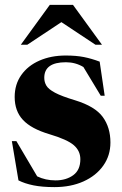

<svg xmlns="http://www.w3.org/2000/svg" viewBox="-20 -752 500 785"><path d="M249 -525Q291 -525 322.8 -518.8Q354.5 -512.5 387.5 -500L408 -360.5H392L321 -478Q288.5 -497.5 249.5 -497.5Q161 -497.5 161 -434Q161 -416 169.8 -401.5Q178.5 -387 205.2 -372.8Q232 -358.5 287 -342Q368.5 -317 400 -274Q431.5 -231 431.5 -169.5Q431.5 -116 402.2 -74.8Q373 -33.5 321.2 -10.2Q269.5 13 202.5 13Q152.5 13 116.8 5.8Q81 -1.5 55.5 -14.5L28.5 -175H47L132 -31Q166 -14.5 207 -14.5Q250.5 -14.5 279.5 -35.8Q308.5 -57 308.5 -101Q308.5 -135 282 -158.2Q255.5 -181.5 181.5 -203.5Q107.5 -225.5 73.8 -261.8Q40 -298 40 -355.5Q40 -407 67 -445.2Q94 -483.5 141.2 -504.2Q188.5 -525 249 -525ZM65 -569 183.5 -732H278.5L397 -569H370.5L231 -661.5L91.5 -569Z"/></svg>

Font: Newsreader Display
Style: Bold
Weight: 700
Designer: Hugues Gentile
Foundry: Production Type
Version: Version 1.001